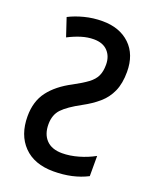

<svg xmlns="http://www.w3.org/2000/svg" viewBox="-138 -803 718 892"><g transform="rotate(20 221.0 -357.0)"><path d="M213 -724Q298 -724 349 -675.5Q400 -627 400 -541Q400 -484 382.5 -444.5Q365 -405 332.5 -377Q300 -349 257 -326Q194 -292 167 -263.5Q140 -235 140 -188Q140 -139 167 -111Q194 -83 245 -83Q283 -83 325 -95Q367 -107 403 -127V-27Q331 10 236 10Q141 10 88.5 -44Q36 -98 36 -190Q36 -264 73.5 -313.5Q111 -363 182 -400Q225 -423 250.5 -442Q276 -461 286.5 -483.5Q297 -506 297 -539Q297 -580 273 -605.5Q249 -631 204 -631Q174 -631 143 -621.5Q112 -612 79 -595L49 -685Q82 -702 124.5 -713Q167 -724 213 -724Z"/></g></svg>

Font: Avrile Sans Condensed Medium
Style: Regular
Weight: 500
Width: 3
Designer: Monotype Design Team
Foundry: Monotype Imaging Inc.
Version: Version 2.001;September 10, 2019;FontCreator 11.5.0.2425 64-